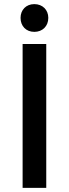

<svg xmlns="http://www.w3.org/2000/svg" viewBox="-20 -914 335 934"><path d="M90 -700V0H205V-700ZM147 -894C107 -894 80 -866 80 -827C80 -787 107 -759 147 -759C187 -759 215 -787 215 -827C215 -866 187 -894 147 -894Z"/></svg>

Font: Gully Medium
Style: Regular
Weight: 500
Designer: jaikishan Patel
Foundry: MagicType
Version: Version 1.000;Glyphs 3.2 (3242)